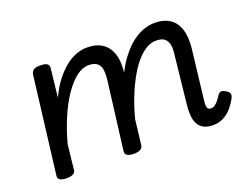

<svg xmlns="http://www.w3.org/2000/svg" viewBox="-88 -693 1140 884"><g transform="rotate(-20 482.0 -251.5)"><path d="M824 16Q795 16 777 6Q759 -4 750 -22Q741 -40 739.5 -64Q738 -88 741 -115L766 -348Q770 -376 766.5 -396.5Q763 -417 749.5 -428.5Q736 -440 708 -440Q675 -440 642 -414Q609 -388 579.5 -340.5Q550 -293 525 -229Q500 -165 484 -89H449Q463 -201 491.5 -282.5Q520 -364 559.5 -416.5Q599 -469 642.5 -494Q686 -519 729 -519Q774 -519 803.5 -499.5Q833 -480 845 -441Q857 -402 850 -344L822 -105Q820 -89 821 -79Q822 -69 827 -64.5Q832 -60 840 -60Q850 -60 858.5 -65.5Q867 -71 875.5 -81.5Q884 -92 894 -107Q900 -116 908.5 -117.5Q917 -119 930 -111Q944 -104 947.5 -94.5Q951 -85 946 -75Q935 -52 917.5 -31Q900 -10 876.5 3Q853 16 824 16ZM105 15Q86 15 74 8.5Q62 2 65 -14L123 -487Q126 -502 136 -508.5Q146 -515 166 -515Q192 -515 202 -507.5Q212 -500 209 -484L194 -347Q215 -393 240.5 -425.5Q266 -458 292.5 -479Q319 -500 346 -509.5Q373 -519 398 -519Q443 -519 472.5 -499.5Q502 -480 514.5 -441Q527 -402 519 -344L480 -11Q478 2 467.5 8.5Q457 15 435 15Q415 15 403.5 8.5Q392 2 394 -14L436 -348Q439 -376 436 -396.5Q433 -417 419 -428.5Q405 -440 377 -440Q347 -440 317 -417Q287 -394 258.5 -352.5Q230 -311 205.5 -254.5Q181 -198 163 -131L150 -11Q149 2 138 8.5Q127 15 105 15Z"/></g></svg>

Font: Playwrite GB S
Style: Italic
Weight: 400
Italic angle: -7°
Designer: Veronika Burian, José Scaglione
Foundry: TypeTogether
Version: Version 1.000